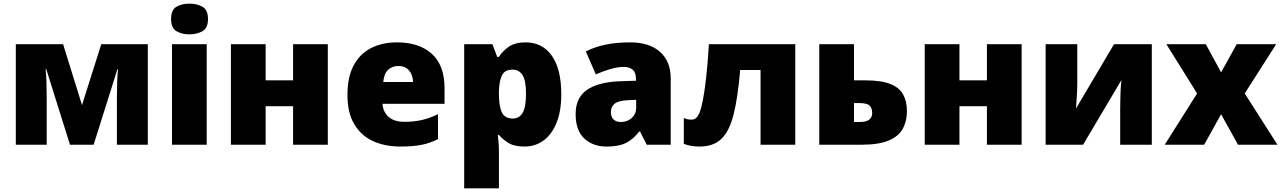

<svg xmlns="http://www.w3.org/2000/svg" viewBox="-20 -796 7051 1056"><path d="M793 -553V0H623V-268Q623 -308 624.5 -346Q626 -384 629 -416H626L495 0H365L234 -417H231Q237 -351 237 -264V0H67V-553H327L431 -218L537 -553Z M1022 -776Q1063 -776 1093.5 -759Q1124 -742 1124 -691Q1124 -642 1093.5 -624.5Q1063 -607 1022 -607Q980 -607 950.5 -624.5Q921 -642 921 -691Q921 -742 950.5 -759Q980 -776 1022 -776ZM1117 -553V0H926V-553Z M1441 -553V-354H1592V-553H1783V0H1592V-212H1441V0H1250V-553Z M2164 -563Q2285 -563 2355 -500Q2425 -437 2425 -310V-225H2084Q2086 -182 2116.5 -154Q2147 -126 2205 -126Q2257 -126 2300 -136Q2343 -146 2389 -168V-31Q2349 -10 2301.5 0Q2254 10 2182 10Q2098 10 2032.5 -19.5Q1967 -49 1929 -112Q1891 -175 1891 -273Q1891 -373 1925.5 -437Q1960 -501 2021.5 -532Q2083 -563 2164 -563ZM2171 -433Q2137 -433 2114.5 -412Q2092 -391 2088 -345H2252Q2251 -382 2230.5 -407.5Q2210 -433 2171 -433Z M2871 -563Q2963 -563 3015 -489.5Q3067 -416 3067 -278Q3067 -184 3040.5 -119.5Q3014 -55 2968.5 -22.5Q2923 10 2865 10Q2807 10 2774.5 -11Q2742 -32 2724 -54H2718Q2720 -35 2722 -13Q2724 9 2724 38V240H2533V-553H2688L2715 -483H2724Q2744 -515 2778.5 -539Q2813 -563 2871 -563ZM2799 -413Q2757 -413 2741.5 -383Q2726 -353 2724 -294V-279Q2724 -213 2740 -178.5Q2756 -144 2800 -144Q2836 -144 2854.5 -175.5Q2873 -207 2873 -280Q2873 -353 2854 -383Q2835 -413 2799 -413Z M3446 -563Q3551 -563 3610 -511Q3669 -459 3669 -363V0H3537L3500 -73H3496Q3473 -44 3448.5 -25.5Q3424 -7 3392 1.5Q3360 10 3314 10Q3242 10 3194 -34Q3146 -78 3146 -169Q3146 -258 3207.5 -301Q3269 -344 3386 -349L3478 -352V-360Q3478 -397 3460 -412.5Q3442 -428 3411 -428Q3378 -428 3338 -416.5Q3298 -405 3257 -387L3202 -513Q3250 -538 3310.5 -550.5Q3371 -563 3446 -563ZM3435 -245Q3383 -243 3361.5 -226.5Q3340 -210 3340 -180Q3340 -152 3355 -138.5Q3370 -125 3395 -125Q3430 -125 3454.5 -147Q3479 -169 3479 -204V-247Z M4354 0H4163V-411H4051Q4038 -258 4014.5 -165.5Q3991 -73 3947 -31.5Q3903 10 3827 10Q3778 10 3741 -5V-147Q3751 -142 3761 -140Q3771 -138 3784 -138Q3796 -138 3807 -146Q3818 -154 3827.5 -177Q3837 -200 3846 -246Q3855 -292 3863.5 -366.5Q3872 -441 3879 -553H4354Z M4740 -354Q4827 -354 4877 -334Q4927 -314 4947.5 -276Q4968 -238 4968 -184Q4968 -129 4945 -87.5Q4922 -46 4867.5 -23Q4813 0 4718 0H4486V-553H4677V-354ZM4777 -175Q4777 -201 4763 -215Q4749 -229 4707 -229H4677V-125H4709Q4777 -125 4777 -175Z M5257 -553V-354H5408V-553H5599V0H5408V-212H5257V0H5066V-553Z M5905 -338Q5905 -304 5902.5 -266.5Q5900 -229 5898 -199L6107 -553H6315V0H6141V-200Q6141 -239 6142.5 -281.5Q6144 -324 6148 -356L5937 0H5731V-553H5905Z M6564 -282 6395 -553H6612L6696 -398L6782 -553H6999L6826 -282L7006 0H6789L6696 -168L6603 0H6386Z"/></svg>

Font: Noto Sans Black
Style: Regular
Weight: 900
Designer: Monotype Design Team
Foundry: Monotype Imaging Inc.
Version: Version 2.007